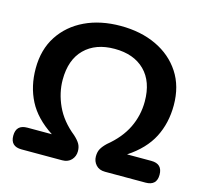

<svg xmlns="http://www.w3.org/2000/svg" viewBox="-103 -831 1010 947"><g transform="rotate(15 401.5 -357.5)"><path d="M85 0Q28 0 28 -55Q28 -111 85 -111H210Q124 -167 86.5 -240Q49 -313 49 -404Q49 -501 94.5 -570.5Q140 -640 219 -677.5Q298 -715 401 -715Q504 -715 583.5 -677.5Q663 -640 708.5 -570.5Q754 -501 754 -404Q754 -313 716.5 -240Q679 -167 594 -111H718Q775 -111 775 -55Q775 0 718 0H511Q481 0 464.5 -18.5Q448 -37 448 -62Q448 -85 457 -101Q466 -117 485 -135Q550 -188 580.5 -251Q611 -314 611 -385Q611 -487 555 -542.5Q499 -598 401 -598Q304 -598 248 -542.5Q192 -487 192 -385Q192 -318 222 -252.5Q252 -187 317 -135Q337 -117 346.5 -101Q356 -85 356 -63Q356 -37 339 -18.5Q322 0 292 0Z"/></g></svg>

Font: Chiron GoRound TC SB
Style: Regular
Weight: 500
Designer: Ryoko NISHIZUKA 西塚涼子 (kana, bopomofo & ideographs); Paul D. Hunt (Latin, Greek & Cyrillic); Sandoll Communications 산돌커뮤니
Foundry: Adobe
Version: Version 1.000;hotconv 1.1.1;makeotfexe 2.6.0